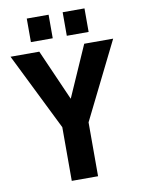

<svg xmlns="http://www.w3.org/2000/svg" viewBox="-100 -942 740 1011"><g transform="rotate(-10 270.5 -436.5)"><path d="M231.9 -877.9V-752H115.2V-877.9ZM423.8 -877.9V-752H307.1V-877.9ZM340.8 4.9H200.2V-282.2L-3.9 -694.8H149.9L270 -421.9L390.1 -694.8H544.9L340.8 -283.2Z"/></g></svg>

Font: D-DIN-PRO ExtraBold
Style: Bold
Weight: 800
Designer: Charles Nix
Foundry: CyberFei
Version: Version 1.000;hotconv 1.0.109;makeotfexe 2.5.65596